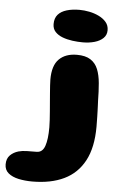

<svg xmlns="http://www.w3.org/2000/svg" viewBox="-168 -672 610 945"><g transform="rotate(5 136.5 -199.0)"><path d="M27.5 232.5Q-8.5 232.5 -40 225.8Q-71.5 219 -90.8 203Q-110 187 -110 159.5Q-110 131 -93.5 114.5Q-77 98 -52.5 91Q-34.5 86 -11 85.5Q12.5 85 36.5 85Q65.5 85 77 52Q88.5 19 88.5 -40Q88.5 -56.5 87.2 -76.8Q86 -97 84.2 -119.2Q82.5 -141.5 80.5 -164Q78.5 -186.5 77 -207.5Q75.5 -228.5 74.2 -246Q73 -263.5 73 -275.5Q73 -345 105 -376.5Q137 -408 193 -408Q235.5 -408 260.2 -392Q285 -376 296.8 -347Q308.5 -318 312 -278.2Q315.5 -238.5 316 -190.5Q316.5 -181 317 -168.2Q317.5 -155.5 318 -141.5Q318.5 -127.5 318.8 -113.2Q319 -99 319.2 -86.2Q319.5 -73.5 319.5 -64Q319.5 39 284.5 104.5Q249.5 170 184.5 201.2Q119.5 232.5 27.5 232.5ZM215.5 -471.5Q191 -471.5 164.5 -475Q138 -478.5 115.5 -487Q93 -495.5 79 -510.5Q65 -525.5 65 -549Q65 -578 80.2 -595.5Q95.5 -613 123 -621.2Q150.5 -629.5 186.5 -629.5Q209.5 -629.5 234.8 -624.5Q260 -619.5 282.2 -608.8Q304.5 -598 318.5 -581.5Q332.5 -565 332.5 -541.5Q332.5 -517.5 316.2 -502Q300 -486.5 273.5 -479Q247 -471.5 215.5 -471.5Z"/></g></svg>

Font: Gluten
Style: Bold
Weight: 700
Designer: Tyler Finck
Foundry: Etcetera Type Company
Version: Version 1.204